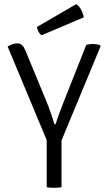

<svg xmlns="http://www.w3.org/2000/svg" viewBox="-20 -898 517 921"><path d="M394 -683Q401.5 -685 409.8 -686Q418 -687 425.5 -687Q435 -687 443.2 -685.8Q451.5 -684.5 459.5 -682L462.5 -676L275 -224V0Q260 3 238.5 3Q217.5 3 204 0V-226L16.5 -675Q32 -684 42.8 -687Q53.5 -690 62.5 -690Q77 -690 86 -681.2Q95 -672.5 102 -655.5L201.5 -414.5Q211.5 -391.5 222.8 -358.5Q234 -325.5 241.5 -302H246.5Q251.5 -318.5 259.8 -341.5Q268 -364.5 276 -385Q284 -405.5 287.5 -414.5ZM345.5 -878Q359 -870 368.8 -852Q378.5 -834 382 -815L180 -729Q170 -735.5 164.2 -747.2Q158.5 -759 157 -768.5Z"/></svg>

Font: Signika Negative SC Light
Style: Regular
Weight: 300
Designer: Anna Giedryś
Foundry: Anna Giedryś
Version: Version 2.000; ttfautohint (v1.8.3) -l 8 -r 50 -G 200 -x 9 -